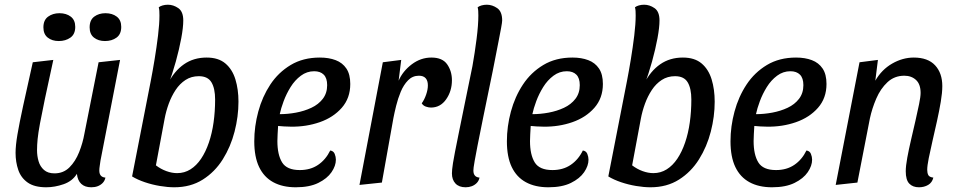

<svg xmlns="http://www.w3.org/2000/svg" viewBox="-20 -774 4061 814"><path d="M176 20Q126 20 97.5 0Q69 -20 57.5 -53.5Q46 -87 46 -126Q46 -157 54 -204Q62 -251 78 -325Q94 -399 119 -510L206 -520Q184 -420 170.5 -355.5Q157 -291 149.5 -250.5Q142 -210 139.5 -184.5Q137 -159 137 -137Q137 -113 143.5 -90.5Q150 -68 166.5 -53.5Q183 -39 211 -39Q249 -39 274.5 -64.5Q300 -90 315.5 -129Q331 -168 338 -208L398 -510L489 -520L406 -93Q405 -84 403 -72Q401 -60 401 -51Q401 -37 407.5 -29.5Q414 -22 427 -21Q424 -7 415 2Q406 11 394 15.5Q382 20 367 20Q340 20 324.5 5.5Q309 -9 306 -37Q287 -6 249.5 7Q212 20 176 20ZM229 -600Q201 -600 182.5 -614.5Q164 -629 164 -658Q164 -689 184 -703.5Q204 -718 232 -718Q261 -718 280 -703.5Q299 -689 299 -660Q299 -629 278.5 -614.5Q258 -600 229 -600ZM425 -600Q397 -600 378.5 -614.5Q360 -629 360 -658Q360 -689 379.5 -703.5Q399 -718 427 -718Q456 -718 475 -703.5Q494 -689 494 -660Q494 -629 474 -614.5Q454 -600 425 -600Z M719 20Q691 20 658 14.5Q625 9 594 -1.5Q563 -12 540 -26L619 -430L692 -420Q719 -473 760 -501.5Q801 -530 856 -530Q906 -530 935.5 -505Q965 -480 978 -437.5Q991 -395 991 -343Q991 -280 974.5 -216Q958 -152 924.5 -98.5Q891 -45 839.5 -12.5Q788 20 719 20ZM731 -40Q762 -40 787.5 -56Q813 -72 832.5 -101Q852 -130 865.5 -169.5Q879 -209 885.5 -255.5Q892 -302 892 -352Q892 -399 876.5 -425Q861 -451 823 -451Q791 -451 766.5 -435Q742 -419 724.5 -392.5Q707 -366 695.5 -334.5Q684 -303 678 -271L641 -73Q662 -57 685.5 -48.5Q709 -40 731 -40ZM692 -410 619 -430Q627 -471 635.5 -522.5Q644 -574 650 -623.5Q656 -673 656 -708Q656 -719 655.5 -727.5Q655 -736 653 -743Q659 -748 669.5 -751Q680 -754 692 -754Q715 -754 736 -739.5Q757 -725 757 -687Q757 -658 748.5 -612Q740 -566 725.5 -513.5Q711 -461 692 -410Z M1234 20Q1178 20 1138.5 -1.5Q1099 -23 1078.5 -66Q1058 -109 1058 -175Q1058 -238 1075 -301Q1092 -364 1126 -415.5Q1160 -467 1212.5 -498.5Q1265 -530 1336 -530Q1374 -530 1403 -519Q1432 -508 1448.5 -483.5Q1465 -459 1465 -418Q1465 -358 1429 -317Q1393 -276 1335.5 -256Q1278 -236 1213 -237Q1200 -237 1184 -238Q1168 -239 1159 -240Q1158 -222 1157 -205.5Q1156 -189 1156 -176Q1156 -118 1176 -85.5Q1196 -53 1251 -53Q1296 -53 1328.5 -75Q1361 -97 1380 -136Q1394 -134 1399 -121.5Q1404 -109 1404 -97Q1404 -71 1385.5 -44Q1367 -17 1329.5 1.5Q1292 20 1234 20ZM1166 -290Q1200 -290 1235 -296.5Q1270 -303 1300 -317Q1330 -331 1348.5 -355Q1367 -379 1367 -413Q1367 -443 1352.5 -457.5Q1338 -472 1312 -472Q1281 -472 1255.5 -453Q1230 -434 1212 -405Q1194 -376 1182.5 -345Q1171 -314 1166 -290Z M1504 10 1603 -510 1681 -520 1670 -432Q1688 -473 1726 -501.5Q1764 -530 1809 -530Q1856 -530 1876 -501Q1896 -472 1896 -434Q1896 -388 1871.5 -353Q1847 -318 1807 -318Q1797 -318 1785.5 -322Q1774 -326 1768 -336Q1779 -351 1786.5 -372.5Q1794 -394 1794 -412Q1794 -432 1784.5 -442.5Q1775 -453 1756 -453Q1729 -453 1710 -433.5Q1691 -414 1679 -385Q1667 -356 1659.5 -325.5Q1652 -295 1648 -274L1599 0Z M1954 20Q1926 20 1911 4Q1896 -12 1896 -39Q1896 -47 1897 -56.5Q1898 -66 1900.5 -83Q1903 -100 1909 -130Q1915 -160 1924.5 -207.5Q1934 -255 1948.5 -325.5Q1963 -396 1983 -494Q1993 -550 2000.5 -609Q2008 -668 2008 -708Q2008 -719 2007.5 -727.5Q2007 -736 2005 -743Q2011 -748 2021.5 -751Q2032 -754 2044 -754Q2067 -754 2088 -739.5Q2109 -725 2109 -687Q2109 -680 2104.5 -655.5Q2100 -631 2093.5 -598Q2087 -565 2080.5 -531.5Q2074 -498 2069 -473Q2044 -352 2028.5 -276Q2013 -200 2004.5 -156.5Q1996 -113 1992.5 -92.5Q1989 -72 1988 -64.5Q1987 -57 1987 -51Q1987 -37 1993.5 -29.5Q2000 -22 2013 -21Q2010 -7 2001 2Q1992 11 1980 15.5Q1968 20 1954 20Z M2305 20Q2249 20 2209.5 -1.5Q2170 -23 2149.5 -66Q2129 -109 2129 -175Q2129 -238 2146 -301Q2163 -364 2197 -415.5Q2231 -467 2283.5 -498.5Q2336 -530 2407 -530Q2445 -530 2474 -519Q2503 -508 2519.5 -483.5Q2536 -459 2536 -418Q2536 -358 2500 -317Q2464 -276 2406.5 -256Q2349 -236 2284 -237Q2271 -237 2255 -238Q2239 -239 2230 -240Q2229 -222 2228 -205.5Q2227 -189 2227 -176Q2227 -118 2247 -85.5Q2267 -53 2322 -53Q2367 -53 2399.5 -75Q2432 -97 2451 -136Q2465 -134 2470 -121.5Q2475 -109 2475 -97Q2475 -71 2456.5 -44Q2438 -17 2400.5 1.5Q2363 20 2305 20ZM2237 -290Q2271 -290 2306 -296.5Q2341 -303 2371 -317Q2401 -331 2419.5 -355Q2438 -379 2438 -413Q2438 -443 2423.5 -457.5Q2409 -472 2383 -472Q2352 -472 2326.5 -453Q2301 -434 2283 -405Q2265 -376 2253.5 -345Q2242 -314 2237 -290Z M2738 20Q2710 20 2677 14.5Q2644 9 2613 -1.5Q2582 -12 2559 -26L2638 -430L2711 -420Q2738 -473 2779 -501.5Q2820 -530 2875 -530Q2925 -530 2954.5 -505Q2984 -480 2997 -437.5Q3010 -395 3010 -343Q3010 -280 2993.5 -216Q2977 -152 2943.5 -98.5Q2910 -45 2858.5 -12.5Q2807 20 2738 20ZM2750 -40Q2781 -40 2806.5 -56Q2832 -72 2851.5 -101Q2871 -130 2884.5 -169.5Q2898 -209 2904.5 -255.5Q2911 -302 2911 -352Q2911 -399 2895.5 -425Q2880 -451 2842 -451Q2810 -451 2785.5 -435Q2761 -419 2743.5 -392.5Q2726 -366 2714.5 -334.5Q2703 -303 2697 -271L2660 -73Q2681 -57 2704.5 -48.5Q2728 -40 2750 -40ZM2711 -410 2638 -430Q2646 -471 2654.5 -522.5Q2663 -574 2669 -623.5Q2675 -673 2675 -708Q2675 -719 2674.5 -727.5Q2674 -736 2672 -743Q2678 -748 2688.5 -751Q2699 -754 2711 -754Q2734 -754 2755 -739.5Q2776 -725 2776 -687Q2776 -658 2767.5 -612Q2759 -566 2744.5 -513.5Q2730 -461 2711 -410Z M3253 20Q3197 20 3157.5 -1.5Q3118 -23 3097.5 -66Q3077 -109 3077 -175Q3077 -238 3094 -301Q3111 -364 3145 -415.5Q3179 -467 3231.5 -498.5Q3284 -530 3355 -530Q3393 -530 3422 -519Q3451 -508 3467.5 -483.5Q3484 -459 3484 -418Q3484 -358 3448 -317Q3412 -276 3354.5 -256Q3297 -236 3232 -237Q3219 -237 3203 -238Q3187 -239 3178 -240Q3177 -222 3176 -205.5Q3175 -189 3175 -176Q3175 -118 3195 -85.5Q3215 -53 3270 -53Q3315 -53 3347.5 -75Q3380 -97 3399 -136Q3413 -134 3418 -121.5Q3423 -109 3423 -97Q3423 -71 3404.5 -44Q3386 -17 3348.5 1.5Q3311 20 3253 20ZM3185 -290Q3219 -290 3254 -296.5Q3289 -303 3319 -317Q3349 -331 3367.5 -355Q3386 -379 3386 -413Q3386 -443 3371.5 -457.5Q3357 -472 3331 -472Q3300 -472 3274.5 -453Q3249 -434 3231 -405Q3213 -376 3201.5 -345Q3190 -314 3185 -290Z M3876 20Q3850 20 3835 4.5Q3820 -11 3820 -48Q3820 -70 3826.5 -105.5Q3833 -141 3842.5 -181.5Q3852 -222 3861 -261.5Q3870 -301 3876.5 -332.5Q3883 -364 3883 -380Q3883 -417 3863.5 -435Q3844 -453 3814 -453Q3772 -453 3742.5 -425.5Q3713 -398 3695 -356Q3677 -314 3668 -272L3615 0L3523 10L3624 -510L3702 -520L3691 -432Q3718 -479 3762.5 -504.5Q3807 -530 3854 -530Q3914 -530 3944.5 -497Q3975 -464 3975 -409Q3975 -381 3968.5 -342.5Q3962 -304 3952.5 -261Q3943 -218 3933.5 -177Q3924 -136 3917.5 -103.5Q3911 -71 3911 -54Q3911 -41 3915.5 -32Q3920 -23 3937 -21Q3932 0 3915 10Q3898 20 3876 20Z"/></svg>

Font: Sansita Swashed Light Light
Style: Regular
Weight: 300
Version: Version 1.003